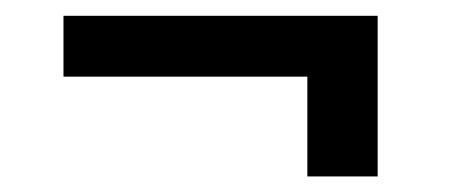

<svg xmlns="http://www.w3.org/2000/svg" viewBox="-20 -411 594 248"><path d="M467.8 -183.1H377V-312H62V-390.6H467.8Z"/></svg>

Font: Shabnam FD
Style: Regular
Weight: 400
Foundry: DejaVu fonts team - Redesigned by Saber Rastikerdar - Based on Vazir font
Version: Version 5.00;October 20, 2019;FontCreator 12.0.0.2547 64-bit